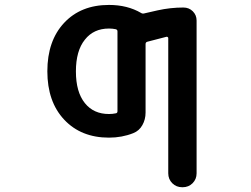

<svg xmlns="http://www.w3.org/2000/svg" viewBox="-20 -577 1040 794"><path d="M733.4 197.3Q709 197.3 692.4 180.7Q675.8 164.1 675.8 139.6V-419.9Q675.8 -421.9 673.3 -423.8Q670.9 -425.8 668 -424.8L588.9 -404.3Q582 -402.3 582 -394.5V-111.3Q582 -83 568.8 -59.6Q555.7 -36.1 531.2 -26.4Q484.4 -7.8 430.7 -7.8Q315.4 -7.8 245.6 -82Q175.8 -156.2 175.8 -282.2Q175.8 -408.2 245.1 -482.4Q314.5 -556.6 430.7 -556.6Q506.8 -556.6 563.5 -523.4Q569.3 -519.5 576.2 -521.5L631.8 -534.2Q684.6 -545.9 738.3 -545.9Q761.7 -545.9 777.3 -530.3Q793 -514.6 793 -492.2V139.6Q793 164.1 776.4 180.7Q759.8 197.3 735.4 197.3ZM430.7 -459Q367.2 -459 331.1 -413.1Q293.9 -367.2 293.9 -281.7Q293.9 -196.3 331.1 -150.4Q367.2 -105.5 430.7 -105.5Q445.3 -105.5 459 -108.4Q465.8 -109.4 465.8 -117.2V-447.3Q465.8 -454.1 459 -456.1Q445.3 -459 430.7 -459Z"/></svg>

Font: Rounded Mgen+ 1mn medium
Style: Regular
Weight: 500
Designer: [Source Han Sans]
Ryoko NISHIZUKA  (kana & ideographs); Paul D. Hunt (Latin, Greek & Cyrillic); Wenlong ZHANG  (bopomofo
Version: Version 1.059.20150602